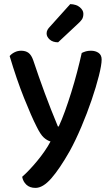

<svg xmlns="http://www.w3.org/2000/svg" viewBox="-20 -725 546 935"><path d="M158 -109Q133 -158 97 -248Q61 -338 27 -452Q36 -463 51 -470.5Q66 -478 83 -478Q105 -478 119 -467.5Q133 -457 142 -431Q169 -350 198 -271.5Q227 -193 262 -109H266Q281 -141 296.5 -184Q312 -227 327 -275Q342 -323 355 -372.5Q368 -422 378 -467Q388 -472 398.5 -475Q409 -478 423 -478Q445 -478 460 -467.5Q475 -457 475 -435Q475 -409 461.5 -355.5Q448 -302 426 -237.5Q404 -173 376 -107Q348 -41 320 10Q270 98 229.5 144Q189 190 153 190Q125 190 108.5 174.5Q92 159 88 136Q104 122 123 102Q142 82 161 59Q180 36 197 11.5Q214 -13 226 -36Q209 -41 193 -55.5Q177 -70 158 -109ZM322 -705Q352 -704 369 -689.5Q386 -675 386 -658Q386 -641 379 -630.5Q372 -620 355 -605L263 -519Q237 -519 222 -532.5Q207 -546 207 -562Q207 -572 211.5 -580Q216 -588 224 -596Z"/></svg>

Font: Baloo 2 Medium
Style: Regular
Weight: 500
Designer: Sarang Kulkarni and Ek Type
Foundry: Ek Type
Version: Version 1.640;hotconv 1.0.111;makeotfexe 2.5.65597; ttfautoh